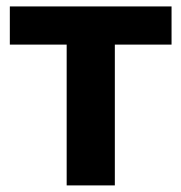

<svg xmlns="http://www.w3.org/2000/svg" viewBox="-20 -562 550 582"><path d="M182.1 0V-426.8H9.8V-542.5H500V-426.8H328.1V0Z"/></svg>

Font: Inter 16pt
Style: Bold
Weight: 700
Version: Version 4.001;git-66647c0bb